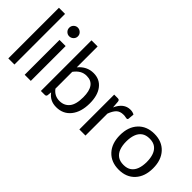

<svg xmlns="http://www.w3.org/2000/svg" viewBox="-3 -1351 1974 1974"><g transform="rotate(45 984.0 -364.5)"><path d="M162.5 0H73.5V-736H162.5Z M400.5 0H311.5V-506.5H400.5ZM355 -603Q330 -603 311.5 -621.2Q293 -639.5 293 -666Q293 -693 311.5 -711.2Q330 -729.5 355 -729.5Q380.5 -729.5 400 -711.2Q419.5 -693 419.5 -666Q419.5 -639.5 400 -621.2Q380.5 -603 355 -603Z M776 7Q728.5 7 693.5 -10.8Q658.5 -28.5 631.5 -64.5L627 -19Q623.5 0 604.5 0H547V-736H636V-432.5Q703.5 -514 801 -514Q890.5 -514 942 -448Q993.5 -382 993.5 -266.5Q993.5 -141 934.8 -67Q876 7 776 7ZM754 -62Q822.5 -62 862 -110.2Q901.5 -158.5 901.5 -263Q901.5 -443.5 771.5 -443.5Q729 -443.5 696.2 -424Q663.5 -404.5 636 -367V-122.5Q681 -62 754 -62Z M1195.5 0H1106.5V-506.5H1157.5Q1171.5 -506.5 1177.5 -501Q1183.5 -495.5 1185 -482.5L1191 -405Q1241 -515.5 1335 -515.5Q1368 -515.5 1392 -501.5L1386 -435Q1383.5 -422.5 1370.5 -422.5Q1365 -422.5 1356 -424.5Q1341 -428.5 1320 -428.5Q1271 -428.5 1242.5 -400.5Q1214.5 -372 1195.5 -319Z M1684.5 7Q1573.5 7 1508 -63.5Q1442.5 -134 1442.5 -254Q1442.5 -373.5 1508 -444Q1573.5 -514.5 1684.5 -514.5Q1795.5 -514.5 1860.5 -444Q1925.5 -373.5 1925.5 -254Q1925.5 -134 1860.5 -63.5Q1795.5 7 1684.5 7ZM1684.5 -62.5Q1737 -62.5 1769.8 -86.2Q1802.5 -110 1818 -153Q1833.5 -196 1833.5 -253.5Q1833.5 -310.5 1818 -353.8Q1802.5 -397 1769.8 -421Q1737 -445 1684.5 -445Q1631.5 -445 1598.5 -421Q1565.5 -397 1550 -353.8Q1534.5 -310.5 1534.5 -253.5Q1534.5 -196 1550 -153Q1565.5 -110 1598.8 -86.2Q1632 -62.5 1684.5 -62.5Z"/></g></svg>

Font: Verano Sans
Style: Regular
Weight: 400
Designer: Lukasz Dziedzic with Adam Twardoch and Botio Nikoltchev
Foundry: tyPoland Lukasz Dziedzic
Version: Version 3.001;December 28, 2019;FontCreator 12.0.0.2547 64-b